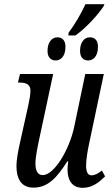

<svg xmlns="http://www.w3.org/2000/svg" viewBox="-20 -891 535 921"><path d="M309 -734 308 -721H342C392 -756 450 -820 477 -861L481 -871H390C367 -821 338 -773 309 -734ZM247 -601C269 -601 294 -618 294 -667C294 -698 278 -712 255 -712C227 -712 208 -686 208 -647C208 -616 224 -601 247 -601ZM403 -601C425 -601 450 -618 450 -667C450 -698 434 -712 411 -712C383 -712 364 -686 364 -647C364 -616 379 -601 403 -601ZM377 10C425 10 459 -20 484 -45L469 -73C450 -58 435 -50 418 -50C402 -50 393 -66 393 -96C393 -126 400 -166 407 -200L478 -536H389L336 -283C313 -173 240 -51 185 -51C158 -51 150 -77 150 -107C150 -140 162 -196 171 -237L235 -536H76L66 -495H74C110 -495 126 -483 126 -456C126 -436 121 -411 116 -387L77 -212C69 -176 59 -129 59 -94C59 -38 79 9 140 9C212 9 254 -41 303 -117H307C305 -98 304 -86 304 -77C304 -30 323 10 377 10Z"/></svg>

Font: Noto Serif ExtraCondensed
Style: Italic
Weight: 400
Width: 2
Italic angle: -12°
Designer: Monotype Design Team
Foundry: Monotype Imaging Inc.
Version: Version 2.014